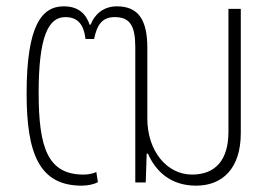

<svg xmlns="http://www.w3.org/2000/svg" viewBox="-20 -576 835 606"><path d="M238 10C259 10 278 5 289 -1L284 -33C273 -28 259 -25 244 -25C132 -25 102 -107 102 -283C102 -462 133 -522 186 -522C224 -522 244 -501 250 -453H277C286 -497 302 -522 342 -522C390 -522 407 -495 407 -427V0H440L443 -91H447C471 -36 518 10 599 10C681 10 740 -43 740 -156V-548H701V-160C701 -72 661 -25 586 -25C507 -25 445 -99 445 -202V-425C445 -513 417 -556 349 -556C306 -556 278 -530 266 -498H263C252 -530 230 -556 181 -556C112 -556 64 -496 64 -281C64 -91 104 10 238 10Z"/></svg>

Font: Noto Sans Thai SemCond ExtLt
Style: Regular
Weight: 200
Width: 4
Designer: Monotype Design Team
Foundry: Monotype Imaging Inc.
Version: Version 2.002